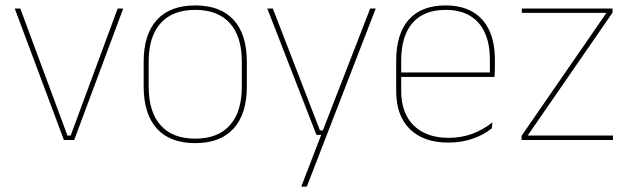

<svg xmlns="http://www.w3.org/2000/svg" viewBox="-20 -517 2332 709"><path d="M241 -16.5 414.5 -485.5H435L254 0H216L34.5 -485.5H55L229 -16.5Z M701 11.5Q607.5 11.5 559 -42.5Q510.5 -96.5 510.5 -197.5V-289Q510.5 -390 559.2 -443.5Q608 -497 701 -497Q794 -497 842.8 -443.5Q891.5 -390 891.5 -289V-197.5Q891.5 -96.5 842.8 -42.5Q794 11.5 701 11.5ZM701 -5Q784.5 -5 828.8 -54.5Q873 -104 873 -197.5V-289Q873 -382 829 -431.2Q785 -480.5 701 -480.5Q617 -480.5 573 -431.2Q529 -382 529 -289V-197.5Q529 -104 573 -54.5Q617 -5 701 -5Z M1179 -35.5 1170.5 -31 1347 -485.5H1367.5L1113 172H1092.5L1169 -26.5L1174 -19H1148.5L967 -485.5H987.5L1161.5 -35.5Z M1635.5 9.5Q1544 9.5 1493.5 -40.2Q1443 -90 1443 -180.5V-292.5Q1443 -392.5 1489.8 -444.8Q1536.5 -497 1625.5 -497Q1684 -497 1724.8 -473.5Q1765.5 -450 1786.5 -405.2Q1807.5 -360.5 1807.5 -296.5V-279.5Q1807.5 -268.5 1807.2 -257.5Q1807 -246.5 1806 -233H1789Q1789 -250.5 1789 -266.5Q1789 -282.5 1789 -296Q1789 -355.5 1770.2 -396.5Q1751.5 -437.5 1715 -459Q1678.5 -480.5 1625.5 -480.5Q1545.5 -480.5 1503.5 -432.5Q1461.5 -384.5 1461.5 -292.5V-243.5V-239.5V-181Q1461.5 -140 1473.2 -108Q1485 -76 1507.5 -53.8Q1530 -31.5 1562.5 -19.8Q1595 -8 1636 -8Q1683.5 -8 1723.5 -22.8Q1763.5 -37.5 1798.5 -65L1796 -43Q1766.5 -19 1725.5 -4.8Q1684.5 9.5 1635.5 9.5ZM1451.5 -233V-249.5H1799.5V-233Z M2243.5 -16.5V0H1906V-15.5L2219.5 -469.5H1907V-485.5H2242V-470.5L1928.5 -16.5Z"/></svg>

Font: Anek Bangla Thin
Style: Regular
Weight: 250
Designer: Sulekha Rajkumar (Bangla), Yesha Goshar (Latin)
Foundry: Ek Type
Version: Version 1.003